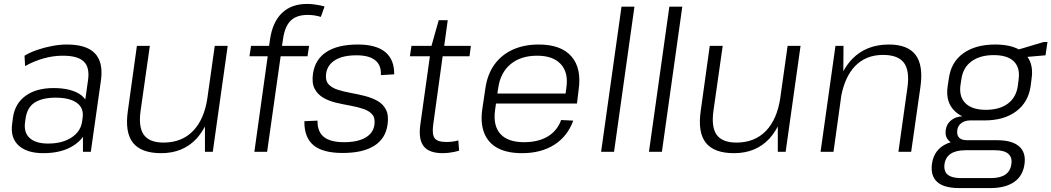

<svg xmlns="http://www.w3.org/2000/svg" viewBox="-20 -774 5361 979"><path d="M201 7Q117 7 74.5 -32.5Q32 -72 42 -143L46 -174Q56 -246 110.5 -285.5Q165 -325 253 -325Q346 -325 395 -288Q407 -278 415 -267L429 -366Q438 -431 407 -460.5Q376 -490 300 -490Q251 -490 201.5 -476Q152 -462 108 -437L105 -490Q133 -507 169.5 -519.5Q206 -532 245.5 -539.5Q285 -547 321 -547Q421 -547 464 -502Q507 -457 495 -366L443 0H403V-76Q385 -52 358 -34Q297 7 201 7ZM225 -42Q298 -42 345 -73Q392 -104 399 -156L401 -172Q409 -222 372.5 -249Q336 -276 263 -276Q197 -276 157.5 -251.5Q118 -227 110 -167L108 -153Q100 -99 131 -70.5Q162 -42 225 -42Z M697 -210Q685 -126 713.5 -86.5Q742 -47 814 -47Q907 -47 964.5 -106.5Q1022 -166 1038 -277V-278L1075 -540H1141L1065 0H1025V-129Q1006 -94 982 -67Q913 7 802 7Q700 7 658 -46Q616 -99 632 -209L678 -540H744Z M1357 -574Q1370 -662 1418 -708Q1466 -754 1546 -754Q1567 -754 1590 -750.5Q1613 -747 1635 -741L1616 -688Q1599 -693 1582.5 -695.5Q1566 -698 1549 -698Q1492 -698 1462 -668.5Q1432 -639 1423 -574L1418 -540H1556L1548 -487H1411L1342 0H1277L1345 -487H1252L1260 -540H1352Z M1727 6Q1626 6 1578.5 -33.5Q1531 -73 1532 -156L1599 -159Q1598 -103 1631 -76Q1664 -49 1735 -49Q1803 -49 1843 -72Q1883 -95 1889 -137Q1894 -172 1878 -190.5Q1862 -209 1832 -219Q1802 -229 1765.5 -235.5Q1729 -242 1693 -250.5Q1657 -259 1628 -276Q1599 -293 1584 -322Q1569 -351 1576 -399Q1587 -472 1645 -509.5Q1703 -547 1805 -547Q1898 -547 1944.5 -508.5Q1991 -470 1990 -395L1922 -391Q1925 -441 1893.5 -466.5Q1862 -492 1798 -492Q1729 -492 1689.5 -468Q1650 -444 1643 -400Q1638 -365 1654 -346Q1670 -327 1700.5 -317Q1731 -307 1767 -300.5Q1803 -294 1839 -285Q1875 -276 1904 -260Q1933 -244 1948 -215Q1963 -186 1956 -138Q1946 -67 1888 -30.5Q1830 6 1727 6Z M2238 7Q2168 7 2140.5 -28Q2113 -63 2123 -137L2172 -487H2070L2078 -540H2180L2217 -671H2263L2245 -540H2381L2374 -487H2237L2189 -139Q2182 -88 2196.5 -69Q2211 -50 2257 -50Q2272 -50 2287 -52Q2302 -54 2317 -58L2321 -6Q2309 -2 2294 1Q2279 4 2265 5.5Q2251 7 2238 7Z M2642 7Q2567 7 2518.5 -18.5Q2470 -44 2449.5 -94.5Q2429 -145 2439 -216L2455 -324Q2465 -394 2500.5 -444Q2536 -494 2594 -520.5Q2652 -547 2727 -547Q2841 -547 2894 -486Q2947 -425 2930 -313L2922 -246H2509L2504 -210Q2494 -132 2532 -90.5Q2570 -49 2652 -49Q2725 -49 2773.5 -78.5Q2822 -108 2841 -162L2903 -159Q2874 -79 2806.5 -36Q2739 7 2642 7ZM2516 -297H2864L2868 -328Q2879 -405 2839 -447.5Q2799 -490 2719 -490Q2635 -490 2583 -446.5Q2531 -403 2520 -323Z M3215 -740 3111 0H3045L3149 -740Z M3459 -740 3355 0H3289L3393 -740Z M3618 -210Q3606 -126 3634.5 -86.5Q3663 -47 3735 -47Q3828 -47 3885.5 -106.5Q3943 -166 3959 -277V-278L3996 -540H4062L3986 0H3946V-129Q3927 -94 3903 -67Q3834 7 3723 7Q3621 7 3579 -46Q3537 -99 3553 -209L3599 -540H3665Z M4607 -328Q4619 -414 4589 -454Q4559 -494 4482 -494Q4394 -494 4338 -435Q4289 -382 4270 -288L4230 0H4164L4240 -540H4281L4280 -411Q4300 -447 4326 -474Q4398 -547 4512 -547Q4609 -547 4649 -493.5Q4689 -440 4673 -329L4626 0H4561Z M5000 -160H4928Q4900 -160 4882 -146.5Q4864 -133 4861 -110Q4858 -85 4870.5 -72Q4883 -59 4912 -59H5065Q5140 -59 5176 -28Q5212 3 5204 62Q5196 123 5151 154Q5106 185 5030 185H4871Q4794 185 4759 154Q4724 123 4732 62Q4740 3 4784 -28Q4803 -41 4828 -49Q4822 -52 4818 -57Q4798 -76 4802 -110Q4807 -144 4833 -163Q4854 -179 4887 -181Q4866 -191 4850 -206Q4800 -252 4812 -334L4818 -373Q4829 -457 4891.5 -502Q4954 -547 5054 -547Q5129 -547 5175 -522L5302 -560H5321L5311 -492L5219 -484Q5250 -441 5240 -373L5235 -334Q5223 -252 5161 -206Q5099 -160 5000 -160ZM5007 -214Q5077 -214 5119.5 -246Q5162 -278 5170 -337L5174 -370Q5182 -429 5149.5 -461Q5117 -493 5047 -493Q4977 -493 4933.5 -461Q4890 -429 4882 -370L4877 -337Q4870 -279 4904 -246.5Q4938 -214 5007 -214ZM5033 134Q5128 134 5137 62Q5142 28 5121 10Q5100 -8 5053 -8H4904Q4807 -8 4796 62Q4792 90 4804 108Q4824 135 4884 134Z"/></svg>

Font: Pathway Extreme 8pt Thin 12pt ExtraLight
Style: Italic
Weight: 250
Italic angle: -8°
Version: Version 1.001;gftools[0.9.26]